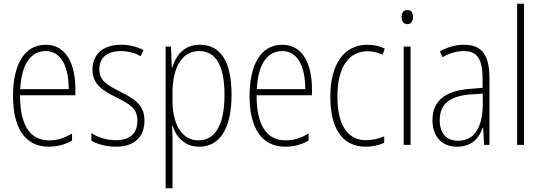

<svg xmlns="http://www.w3.org/2000/svg" viewBox="-20 -780 2917 1034"><path d="M226 -539C108 -539 50 -427 50 -263C50 -98 110 10 242 10C291 10 331 -2 368 -23V-61C324 -35 288 -24 244 -24C140 -24 87 -110 88 -267H386V-300C386 -428 341 -539 226 -539ZM226 -505C313 -505 350 -415 350 -300H89C96 -437 147 -505 226 -505Z M758 -130C758 -220 699 -249 626 -287C555 -323 515 -346 515 -407C515 -471 560 -505 630 -505C668 -505 709 -495 737 -477L753 -510C720 -528 678 -539 631 -539C532 -539 478 -484 478 -407C478 -323 534 -292 610 -254C679 -219 720 -196 720 -130C720 -64 683 -25 603 -25C555 -25 508 -40 472 -63V-22C501 -6 547 10 603 10C706 10 758 -44 758 -130Z M1056 -539C970 -539 928 -481 907 -416H905L901 -529H872V234H909V-16C909 -48 908 -79 907 -102H910C928 -45 971 10 1053 10C1160 10 1227 -82 1227 -270C1227 -450 1167 -539 1056 -539ZM1052 -505C1145 -505 1189 -422 1189 -269C1189 -95 1131 -24 1049 -24C964 -24 909 -103 909 -239V-284C910 -417 960 -505 1052 -505Z M1500 -539C1382 -539 1324 -427 1324 -263C1324 -98 1384 10 1516 10C1565 10 1605 -2 1642 -23V-61C1598 -35 1562 -24 1518 -24C1414 -24 1361 -110 1362 -267H1660V-300C1660 -428 1615 -539 1500 -539ZM1500 -505C1587 -505 1624 -415 1624 -300H1363C1370 -437 1421 -505 1500 -505Z M1949 10C1985 10 2022 2 2049 -11V-46C2019 -33 1985 -25 1952 -25C1843 -25 1797 -120 1797 -260C1797 -418 1858 -504 1960 -504C1987 -504 2015 -498 2040 -485L2052 -518C2025 -532 1995 -539 1959 -539C1834 -539 1759 -437 1759 -259C1759 -93 1820 10 1949 10Z M2174 -726C2151 -726 2143 -709 2143 -688C2143 -667 2153 -650 2173 -650C2194 -650 2204 -666 2204 -689C2204 -709 2196 -726 2174 -726ZM2191 -529H2154V0H2191Z M2479 -539C2434 -539 2388 -526 2349 -503L2363 -472C2405 -496 2443 -505 2477 -505C2548 -505 2579 -466 2579 -353V-307L2506 -301C2380 -291 2309 -238 2309 -133C2309 -54 2351 10 2441 10C2523 10 2560 -38 2580 -92H2582L2587 0H2616V-357C2616 -486 2574 -539 2479 -539ZM2509 -271 2580 -276V-218C2579 -101 2539 -22 2447 -22C2384 -22 2348 -62 2348 -133C2348 -219 2402 -262 2509 -271Z M2802 0V-760H2765V0Z"/></svg>

Font: Noto Sans Condensed ExtraLight
Style: Regular
Weight: 200
Width: 3
Designer: Monotype Design Team
Foundry: Monotype Imaging Inc.
Version: Version 2.013